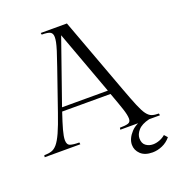

<svg xmlns="http://www.w3.org/2000/svg" viewBox="-192 -823 1040 1138"><g transform="rotate(-20 327.5 -254.0)"><path d="M512 -44Q512 -67 498.5 -108Q485 -149 459 -219H154Q133 -157 122 -117Q111 -77 111 -54Q111 -25 130 -18.5Q149 -12 187 -12L189 0H-36L-34 -12Q-8 -12 11.5 -18Q31 -24 48 -44Q65 -64 84 -106Q103 -148 128 -221L217 -478Q237 -535 247 -567.5Q257 -600 260.5 -618Q264 -636 264 -649Q264 -672 250 -680.5Q236 -689 196 -689L194 -700H359L536 -221Q563 -148 580.5 -106Q598 -64 613 -44Q628 -24 645 -18Q662 -12 689 -12L691 0H441L443 -12Q478 -12 495 -17.5Q512 -23 512 -44ZM303 -646 162 -243H451ZM619 -20 623 0Q573 12 551.5 37Q530 62 530 87Q530 119 549.5 133.5Q569 148 595 148Q615 148 636 140Q657 132 673 118L691 138Q669 165 638 178.5Q607 192 576 192Q527 192 501 167Q475 142 475 108Q475 69 510 31Q545 -7 619 -20Z"/></g></svg>

Font: Gilda Display
Style: Regular
Weight: 400
Designer: Eduardo Rodriguez Tunni
Foundry: Eduardo Rodriguez Tunni
Version: Version 1.002; ttfautohint (v1.8.4.7-5d5b);gftools[0.9.22]